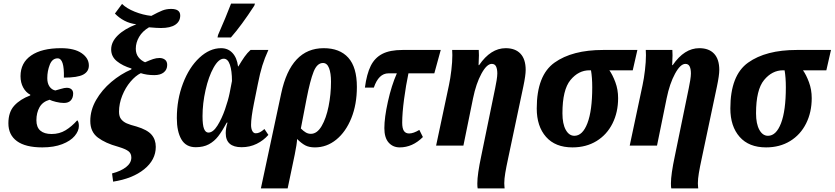

<svg xmlns="http://www.w3.org/2000/svg" viewBox="-20 -816 4677 1076"><path d="M27 -125Q27 -188 60 -224Q93 -260 149 -281L150 -285Q125 -298 110 -325.5Q95 -353 95 -389Q95 -464 154.5 -505Q214 -546 322 -546Q397 -546 437.5 -518Q478 -490 478 -449Q478 -415 446.5 -398Q415 -381 338 -381Q341 -489 303 -489Q273 -489 259 -453.5Q245 -418 245 -378Q245 -349 257.5 -331Q270 -313 290 -309Q299 -311 320 -317.5Q341 -324 354 -324Q371 -324 380.5 -315.5Q390 -307 390 -292Q390 -268 377 -253.5Q364 -239 338 -239Q318 -239 293.5 -245Q269 -251 258 -257Q219 -246 201.5 -215Q184 -184 184 -142Q184 -103 206 -84Q228 -65 269 -65Q313 -65 347.5 -86Q382 -107 413 -142Q422 -133 422 -110Q422 -82 398.5 -54Q375 -26 328.5 -8Q282 10 217 10Q123 10 75 -25Q27 -60 27 -125Z M608 156Q658 143 687 120Q716 97 716 67Q716 44 700 31.5Q684 19 641 6Q571 -13 528.5 -45Q486 -77 486 -138Q486 -199 518.5 -255.5Q551 -312 603.5 -356.5Q656 -401 716 -427L717 -432Q667 -447 635 -473Q603 -499 603 -539Q603 -581 640 -617.5Q677 -654 744 -680Q708 -684 677.5 -700Q647 -716 624 -740L664 -794Q689 -769 735 -750.5Q781 -732 828 -727Q867 -748 889.5 -757Q912 -766 939 -766Q990 -766 990 -729Q990 -696 962.5 -677.5Q935 -659 882 -659Q859 -659 815 -663Q778 -641 759.5 -609Q741 -577 741 -543Q741 -515 755.5 -496Q770 -477 793 -467Q820 -479 838 -485Q856 -491 874 -491Q892 -491 904.5 -481.5Q917 -472 917 -452Q917 -426 898 -410.5Q879 -395 845 -395Q802 -395 769 -406Q740 -392 711.5 -358.5Q683 -325 665 -280Q647 -235 647 -190Q647 -163 659 -148Q671 -133 690.5 -124.5Q710 -116 745 -107Q805 -89 829 -61.5Q853 -34 853 7Q853 80 788 132.5Q723 185 614 202Z M971 -154Q971 -258 1005.5 -348.5Q1040 -439 1097.5 -492.5Q1155 -546 1219 -546Q1258 -546 1283 -519Q1308 -492 1314 -444H1316Q1335 -476 1350.5 -498Q1366 -520 1384 -536H1484Q1463 -490 1450 -448Q1437 -406 1425 -345L1403 -236Q1387 -156 1387 -116Q1387 -95 1394 -82Q1401 -69 1413 -69Q1425 -69 1436 -74.5Q1447 -80 1462 -93L1484 -60Q1457 -29 1418.5 -10Q1380 9 1334 9Q1245 9 1245 -70Q1245 -97 1255 -129H1251Q1225 -81 1203 -52.5Q1181 -24 1150.5 -7.5Q1120 9 1077 9Q1022 9 996.5 -35Q971 -79 971 -154ZM1267 -295 1280 -362Q1280 -419 1268.5 -453Q1257 -487 1234 -487Q1205 -487 1177 -437Q1149 -387 1132 -311.5Q1115 -236 1115 -165Q1115 -115 1123.5 -94Q1132 -73 1148 -73Q1174 -73 1198.5 -112Q1223 -151 1241 -203Q1259 -255 1267 -295ZM1202 -620Q1246 -720 1275 -796H1409L1405 -784Q1333 -673 1274 -606H1199Z M1556 -293Q1610 -546 1794 -546Q1884 -546 1932 -492.5Q1980 -439 1980 -329Q1980 -231 1949 -154Q1918 -77 1864.5 -33.5Q1811 10 1745 10Q1712 10 1690.5 -1.5Q1669 -13 1645 -37Q1644 -10 1632 49L1592 240H1442ZM1835 -358Q1835 -406 1824 -434.5Q1813 -463 1790 -463Q1757 -463 1737.5 -414Q1718 -365 1698 -262L1666 -96Q1681 -81 1694 -73.5Q1707 -66 1722 -66Q1757 -66 1782.5 -109.5Q1808 -153 1821.5 -220.5Q1835 -288 1835 -358Z M2134 -98Q2134 -157 2154 -247Q2174 -337 2204 -405H2157Q2102 -405 2075 -325H2025Q2035 -401 2057.5 -446.5Q2080 -492 2122.5 -514Q2165 -536 2236 -536H2450L2414 -405H2269Q2255 -339 2244.5 -260.5Q2234 -182 2234 -128Q2234 -97 2243.5 -82.5Q2253 -68 2273 -68Q2297 -68 2330 -88L2350 -48Q2292 10 2220 10Q2182 10 2158 -17Q2134 -44 2134 -98Z M2655 212Q2655 161 2677 58L2755 -322Q2759 -340 2763 -365Q2767 -390 2767 -404Q2767 -429 2760 -443.5Q2753 -458 2736 -458Q2708 -458 2678 -403Q2648 -348 2631 -265L2577 0H2424L2496 -339Q2504 -376 2509.5 -423Q2515 -470 2515 -507Q2515 -528 2514 -536H2663Q2664 -527 2664 -506Q2664 -485 2662 -451H2665Q2730 -546 2814 -546Q2868 -546 2897 -515Q2926 -484 2926 -424Q2926 -394 2913 -332L2828 70Q2817 121 2811.5 154Q2806 187 2806 211Q2806 223 2807 229.5Q2808 236 2808 240H2657Q2655 232 2655 212Z M2988 -208Q2988 -394 3087.5 -465Q3187 -536 3360 -536H3552L3526 -422H3395Q3413 -397 3428.5 -355.5Q3444 -314 3444 -266Q3444 -187 3412.5 -124Q3381 -61 3323 -25.5Q3265 10 3188 10Q3092 10 3040 -49Q2988 -108 2988 -208ZM3299 -327Q3299 -382 3292 -422H3283Q3222 -422 3177 -367.5Q3132 -313 3132 -181Q3132 -122 3150.5 -88.5Q3169 -55 3199 -55Q3245 -55 3272 -125.5Q3299 -196 3299 -327Z M3740 212Q3740 161 3762 58L3840 -322Q3844 -340 3848 -365Q3852 -390 3852 -404Q3852 -429 3845 -443.5Q3838 -458 3821 -458Q3793 -458 3763 -403Q3733 -348 3716 -265L3662 0H3509L3581 -339Q3589 -376 3594.5 -423Q3600 -470 3600 -507Q3600 -528 3599 -536H3748Q3749 -527 3749 -506Q3749 -485 3747 -451H3750Q3815 -546 3899 -546Q3953 -546 3982 -515Q4011 -484 4011 -424Q4011 -394 3998 -332L3913 70Q3902 121 3896.5 154Q3891 187 3891 211Q3891 223 3892 229.5Q3893 236 3893 240H3742Q3740 232 3740 212Z M4073 -208Q4073 -394 4172.5 -465Q4272 -536 4445 -536H4637L4611 -422H4480Q4498 -397 4513.5 -355.5Q4529 -314 4529 -266Q4529 -187 4497.5 -124Q4466 -61 4408 -25.5Q4350 10 4273 10Q4177 10 4125 -49Q4073 -108 4073 -208ZM4384 -327Q4384 -382 4377 -422H4368Q4307 -422 4262 -367.5Q4217 -313 4217 -181Q4217 -122 4235.5 -88.5Q4254 -55 4284 -55Q4330 -55 4357 -125.5Q4384 -196 4384 -327Z"/></svg>

Font: Noto Serif CondExtraBold
Style: Italic
Weight: 800
Width: 3
Italic angle: -12°
Designer: Monotype Design Team
Foundry: Monotype Imaging Inc.
Version: Version 1.001